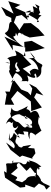

<svg xmlns="http://www.w3.org/2000/svg" viewBox="1204 -1910 889 3337"><g transform="rotate(-90 1648.5 -241.5)"><path d="M253 -470 342 -617 230 -598 56 -338 67 -248H109L54 -90L128 -10L85 83L22 120L83 183L135 71L175 25C195 38 325 -52 271 -53C269 -19 391 -91 403 -2C331 13 399 -80 423 33C438 0 501 -38 529 -187C446 -127 555 -222 489 -220L466 -238C444 -323 508 -265 492 -420C481 -521 516 -451 539 -458C431 -440 504 -542 467 -581C341 -557 261 -586 292 -564ZM286 -100C217 -43 303 -176 194 -236L149 -302L185 -420C242 -366 229 -371 294 -497L398 -378C499 -439 484 -304 489 -358L347 -225C418 -132 448 -196 307 -77C335 -26 257 -102 210 -58Z M910 -529C920 -561 764 -448 892 -526C889 -522 814 -390 737 -443L840 -581L712 -502L587 -342L613 -300L557 -116L572 -129L653 -70L737 -89L747 -200L800 -142L775 -288C696 -321 865 -452 756 -320C834 -428 838 -434 925 -399C993 -434 862 -299 1008 -444L939 -473C877 -553 840 -496 1004 -522Z M977 -262 1035 -283C1020 -127 1043 -242 893 -169C1042 -181 1033 -154 965 -64C947 -127 1050 62 1055 32C1095 -5 1183 6 1200 -74C1120 23 1165 -41 1244 -19C1355 10 1375 -105 1262 5C1414 -24 1427 -96 1319 -187C1348 -80 1508 -266 1351 -259L1473 -203C1370 -377 1392 -432 1392 -345C1358 -449 1444 -525 1474 -445C1442 -527 1298 -479 1368 -515C1212 -468 1342 -511 1163 -584C1265 -492 1126 -507 1204 -455C1119 -486 1040 -437 1134 -367C996 -407 1113 -503 928 -341C929 -431 1033 -328 990 -352ZM1290 -262 1262 -203C1226 -278 1341 -254 1292 -237C1244 -135 1191 -94 1136 -158C1209 -186 1029 -26 1125 -234C1103 -113 1144 -200 1169 -257L1150 -193C1035 -268 1153 -294 1202 -382C1199 -361 1175 -407 1279 -487C1264 -506 1354 -414 1327 -306C1307 -298 1333 -267 1328 -350Z M1612 -107 1716 -202 1762 -318 1918 -438 1881 -499 1947 -453 1723 -517 1727 -597 1679 -571 1498 -602 1496 -439 1597 -495 1776 -352 1737 -385 1555 -151 1482 -146 1386 -144 1450 42 1625 -93 1699 -53 1658 68 1798 -58 1862 -181 1779 -125 1571 -171Z M2313 -79 2300 -199C2309 -156 2230 -40 2102 -17C2142 -105 2112 -124 2077 -170C1980 -145 2000 -116 2129 -299L2110 -319L2195 -141L2370 -312L2335 -278L2410 -254C2265 -226 2377 -261 2439 -426C2290 -361 2385 -429 2301 -562C2302 -521 2168 -461 2238 -595C2214 -437 2210 -559 2072 -506C2098 -487 2140 -581 1985 -485C1907 -463 1995 -469 2049 -411C2033 -355 1901 -232 1906 -342L1908 -216C1912 -239 1857 -156 2005 -213C1943 -95 1958 -42 2011 -90C2066 -77 2033 -55 1965 -47C2035 85 2115 -2 2172 51C2213 37 2176 66 2256 -60C2193 24 2315 -123 2411 -163ZM2240 -318 2189 -398 2086 -338 2101 -330C2039 -353 2076 -462 2110 -390C2188 -484 2299 -346 2189 -395Z M2695 -420C2778 -402 2748 -418 2689 -381C2689 -381 2804 -377 2713 -299C2720 -291 2776 -356 2705 -264L2665 -170L2699 89L2814 -16L2916 -149L2912 -271L2791 -352C2816 -349 2957 -465 2943 -466C2935 -582 2808 -473 2742 -602C2704 -580 2700 -578 2569 -366L2680 -609L2443 -461L2535 -468L2495 -248H2419L2426 -169L2443 -63L2482 93L2607 -134L2588 -265L2491 -260C2632 -491 2734 -437 2666 -494Z M3099 13C3237 -54 3176 70 3246 -77L3170 -30C3249 -183 3192 -81 3093 -105C3083 -161 3198 -127 3076 -139C3149 -56 3089 -124 3104 -246C3135 -178 3173 -86 3031 -220L3106 -250L3183 -426L3233 -333L3297 -542L3080 -450L3198 -666L3048 -583L3006 -490L2952 -489L2902 -453L3033 -406L3057 -309L2968 -204C3086 -245 2948 -135 3071 -205C2965 -15 2936 33 2933 -46C3093 5 3020 92 3065 -16Z"/></g></svg>

Font: Asimov Silicon
Style: Regular
Weight: 400
Designer: Google
Version: Version 2.000980; 2014